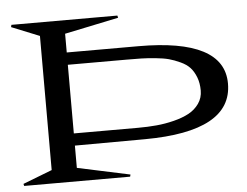

<svg xmlns="http://www.w3.org/2000/svg" viewBox="-46 -657 919 713"><g transform="rotate(-5 413.5 -300.0)"><path d="M14.2 -7.8 123 -49.8V-549.8L19 -591.8L21 -600.1H416L418 -591.8L216.8 -549.8V-480H483.9Q803.2 -480 803.2 -313Q803.2 -135.3 478 -133.8L216.8 -132.8V-49.8L413.1 -7.8L411.1 0H16.1ZM216.8 -178.2H456.1Q492.7 -178.2 525.1 -181.2Q557.6 -184.1 590.6 -192.4Q623.5 -200.7 647 -213.4Q670.4 -226.1 685.3 -247.3Q700.2 -268.6 700.2 -295.9Q700.2 -323.7 691.7 -345.7Q683.1 -367.7 670.2 -381.8Q657.2 -396 635 -406.2Q612.8 -416.5 593 -421.9Q573.2 -427.2 542.7 -430.2Q512.2 -433.1 490.7 -433.6Q469.2 -434.1 436 -434.1H216.8Z"/></g></svg>

Font: Halibut Exp
Style: Regular
Weight: 400
Width: 7
Designer: Matteo Maggi
Foundry: Collletttivo
Version: Version 3.080 | FøM Fix